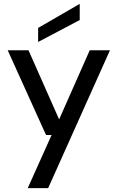

<svg xmlns="http://www.w3.org/2000/svg" viewBox="-20 -757 611 997"><path d="M124 220 248 -56H219L20 -496H128L287 -137L446 -496H551L230 220ZM178 -539V-612L394 -737V-653Z"/></svg>

Font: DM Sans 24pt Medium
Style: Regular
Weight: 500
Designer: Colophon Foundry, Jonny Pinhorn
Foundry: Colophon Foundry
Version: Version 4.004;gftools[0.9.30]